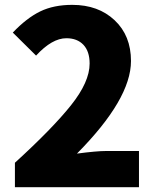

<svg xmlns="http://www.w3.org/2000/svg" viewBox="-20 -778 648 798"><path d="M42 0V-101.6Q197.3 -243.2 274.9 -340.3Q352.5 -437.5 352.5 -513.7Q352.5 -564.5 326.7 -591.8Q300.8 -619.1 255.9 -619.1Q196.3 -619.1 129.9 -546.9L33.2 -642.6Q90.8 -703.1 147 -730.5Q203.1 -757.8 280.3 -757.8Q388.7 -757.8 456.5 -693.8Q524.4 -629.9 524.4 -524.4Q524.4 -366.2 299.8 -139.6Q381.8 -150.4 420.9 -150.4H557.6V0Z"/></svg>

Font: Gen Shin Gothic Heavy
Style: Bold
Weight: 900
Designer: [Source Han Sans]
Ryoko NISHIZUKA  (kana & ideographs); Paul D. Hunt (Latin, Greek & Cyrillic); Wenlong ZHANG  (bopomofo
Version: Version 1.002.20150607